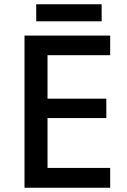

<svg xmlns="http://www.w3.org/2000/svg" viewBox="-20 -881 597 901"><path d="M497 0H95V-714H497V-622H203V-418H479V-327H203V-93H497ZM457 -861V-781H150V-861Z"/></svg>

Font: Noto Sans Gurmukhi UI Medium
Style: Regular
Weight: 500
Designer: Jelle Bosma - Monotype Design Team
Foundry: Monotype Imaging Inc.
Version: Version 2.004; ttfautohint (v1.8.4.7-5d5b)